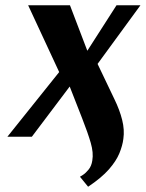

<svg xmlns="http://www.w3.org/2000/svg" viewBox="-20 -520 554 730"><path d="M284 152Q286 151 296 144.5Q306 138 317 124.5Q328 111 331 90Q336 61 325 23Q314 -15 292 -71L245 -191L101 0H8L205 -246L87 -500H246L312 -327L423 -500H514L351 -277L415 -143Q435 -102 444.5 -64Q454 -26 449 8Q446 33 434 62.5Q422 92 394 124Q366 156 315 190Z"/></svg>

Font: Arsenal SC
Style: Bold Italic
Weight: 700
Italic angle: -9.10001°
Designer: Andrij Shevchenko
Foundry: Stairsfor
Version: Version 2.001; ttfautohint (v1.8.4.7-5d5b)